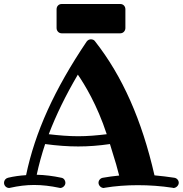

<svg xmlns="http://www.w3.org/2000/svg" viewBox="-43 -926 911 957"><path d="M489 -257C440 -251 394 -247 347 -247C300 -247 252 -251 200 -257C237 -354 285 -452 345 -554C378 -506 441 -404 489 -257ZM822 11C834 11 848 -1 848 -15C848 -27 839 -38 826 -40C793 -45 760 -49 727 -52C664 -328 567 -547 430 -721C426 -727 418 -730 410 -730C403 -730 395 -727 389 -719C228 -480 132 -268 87 -53C56 -51 26 -47 -3 -40C-15 -37 -23 -27 -23 -15C-23 -1 -12 11 3 11C5 11 6 10 8 10C48 1 87 -4 127 -4C168 -4 209 1 252 10C254 10 255 11 257 11C269 11 283 0 283 -15C283 -27 275 -38 263 -40C221 -49 180 -54 140 -55C151 -106 165 -157 182 -208C241 -200 295 -196 347 -196C399 -196 450 -200 505 -208C532 -123 545 -76 551 -51C523 -48 496 -45 470 -40C457 -38 448 -27 448 -15C448 -2 460 11 474 11C475 11 477 11 478 10C532 1 588 -3 644 -3C701 -3 759 1 818 10C819 11 821 11 822 11ZM582 -880C582 -895 571 -906 557 -906H264C250 -906 239 -895 239 -880V-786C239 -772 250 -760 264 -760H557C571 -760 582 -772 582 -786Z"/></svg>

Font: Ribeye
Style: Regular
Weight: 400
Designer: Astigmatic (AOETI)
Foundry: Astigmatic (AOETI)
Version: Version 1.000